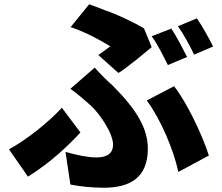

<svg xmlns="http://www.w3.org/2000/svg" viewBox="-20 -820 1040 900"><path d="M691 -599 655 -687C608 -715 548 -743 487 -767L477 -770C450 -781 423 -791 398 -800L311 -693C386 -668 454 -629 497 -603C484 -593 464 -578 441 -562L535 -478C554 -489 581 -510 609 -532L618 -539C648 -563 676 -587 691 -599ZM979 -602C962 -636 929 -697 903 -734L814 -697C841 -660 870 -605 890 -564L979 -602ZM857 -553C839 -588 808 -649 783 -686L691 -650C720 -611 746 -556 767 -515L857 -553ZM673 -123C673 -217 622 -304 510 -417C480 -444 457 -466 424 -503L310 -404C345 -379 379 -349 406 -325C444 -290 510 -198 510 -141C510 -105 486 -82 432 -82C392 -82 344 -92 287 -108L310 45C361 55 415 60 466 60C584 60 673 17 673 -123ZM959 -91C929 -187 855 -341 796 -416L668 -349C734 -260 794 -117 816 -14L959 -91ZM357 -199 270 -315C209 -249 110 -168 22 -120L111 8C223 -62 302 -140 357 -199Z"/></svg>

Font: Glow Sans SC Normal ExtraBold
Style: Regular
Weight: 800
Designer: Ryoko NISHIZUKA (kana, bopomofo & ideographs); Paul D. Hunt (Latin, Greek & Cyrillic); Sandoll Communications, Soo-young
Version: Version 0.93